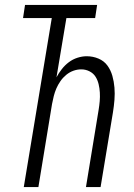

<svg xmlns="http://www.w3.org/2000/svg" viewBox="-20 -755 540 775"><path d="M76 0 189 -682H73L81 -735H372L364 -682H248L208 -443Q217 -460 229.5 -476Q242 -492 258 -504Q274 -516 293 -522Q312 -528 330 -528Q355 -528 377.5 -518.5Q400 -509 413.5 -490.5Q427 -472 433.5 -449Q440 -426 442 -401.5Q444 -377 442 -352Q440 -327 436 -302L386 0H327L378 -311Q381 -329 382.5 -346.5Q384 -364 383 -381.5Q382 -399 378 -415.5Q374 -432 365.5 -445.5Q357 -459 341.5 -467Q326 -475 308 -475Q292 -475 276.5 -469.5Q261 -464 247.5 -453Q234 -442 224 -427.5Q214 -413 207.5 -398Q201 -383 197 -367Q193 -351 190 -335L135 0Z"/></svg>

Font: Iosevka Term Curly Light
Style: Italic
Weight: 300
Italic angle: -9°
Designer: Belleve Invis
Foundry: Belleve Invis
Version: Version 32.3.0